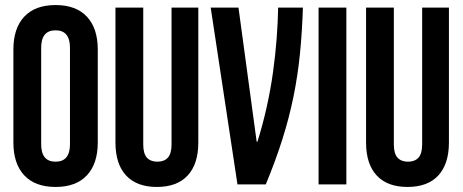

<svg xmlns="http://www.w3.org/2000/svg" viewBox="-20 -730 1834 760"><path d="M200 10Q119 10 76 -36Q33 -82 33 -166V-534Q33 -618 76 -664Q119 -710 200 -710Q281 -710 324 -664Q367 -618 367 -534V-166Q367 -82 324 -36Q281 10 200 10ZM200 -90Q257 -90 257 -159V-541Q257 -610 200 -610Q143 -610 143 -541V-159Q143 -90 200 -90Z M601 10Q521 10 479 -35.5Q437 -81 437 -166V-700H547V-158Q547 -122 561.5 -106Q576 -90 603 -90Q630 -90 644.5 -106Q659 -122 659 -158V-700H765V-166Q765 -81 723 -35.5Q681 10 601 10Z M814 -700H924L996 -169H999Q1020 -236 1035.5 -305.5Q1051 -375 1060.5 -443Q1070 -511 1075 -576.5Q1080 -642 1081 -700H1179Q1176 -605 1167.5 -519Q1159 -433 1142 -349Q1125 -265 1098 -179.5Q1071 -94 1032 0H920Z M1241 -700H1351V0H1241Z M1593 10Q1513 10 1471 -35.5Q1429 -81 1429 -166V-700H1539V-158Q1539 -122 1553.5 -106Q1568 -90 1595 -90Q1622 -90 1636.5 -106Q1651 -122 1651 -158V-700H1757V-166Q1757 -81 1715 -35.5Q1673 10 1593 10Z"/></svg>

Font: Booming Bebas 2
Style: Regular
Weight: 400
Designer: Ryoichi Tsunekawa
Foundry: Ryoichi Tsunekawa
Version: Version 2.000